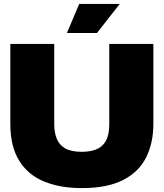

<svg xmlns="http://www.w3.org/2000/svg" viewBox="-20 -954 839 984"><path d="M399 10Q288 10 205.5 -24Q123 -58 78 -131Q33 -204 33 -319V-729H258V-318Q258 -276 270.5 -244Q283 -212 313.5 -194Q344 -176 399 -176Q441 -176 472.5 -188Q504 -200 522 -231Q540 -262 540 -318V-729H766V-319Q766 -221 728.5 -146.5Q691 -72 610 -31Q529 10 399 10ZM323 -785 386 -934H594L477 -785Z"/></svg>

Font: Mona Sans Expanded Black
Style: Regular
Weight: 900
Width: 7
Designer: Deni Anggara
Foundry: GitHub
Version: Version 2.000